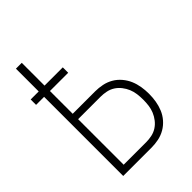

<svg xmlns="http://www.w3.org/2000/svg" viewBox="-215 -832 930 930"><g transform="rotate(-45 250.0 -367.5)"><path d="M69 0V-542H14V-579H69V-735H109V-579H234V-542H109V-386H263Q287 -386 311.5 -381Q336 -376 357.5 -363.5Q379 -351 395.5 -331.5Q412 -312 421.5 -289.5Q431 -267 435 -242.5Q439 -218 439 -193Q439 -168 435 -143.5Q431 -119 421.5 -96Q412 -73 395.5 -54Q379 -35 357.5 -22.5Q336 -10 311.5 -5Q287 0 263 0ZM263 -37Q282 -37 301.5 -41Q321 -45 337.5 -55.5Q354 -66 366.5 -82Q379 -98 386.5 -116Q394 -134 396.5 -153.5Q399 -173 399 -193Q399 -213 396.5 -232.5Q394 -252 386.5 -270Q379 -288 366.5 -304Q354 -320 337.5 -330.5Q321 -341 301.5 -345Q282 -349 263 -349H109V-37Z"/></g></svg>

Font: Iosevka SS04 Extralight
Style: Regular
Weight: 200
Monospace: yes
Designer: Belleve Invis
Foundry: Belleve Invis
Version: Version 19.0.0; ttfautohint (v1.8.4)